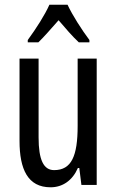

<svg xmlns="http://www.w3.org/2000/svg" viewBox="-20 -786 496 816"><path d="M267 -766H190C171 -723 134 -665 98 -616V-606H143C167 -629 198 -665 229 -700C259 -665 287 -632 315 -606H360V-616C327 -660 288 -721 267 -766ZM391 -537H310V-251C310 -123 284 -63 210 -63C165 -63 144 -107 144 -202V-537H63V-187C63 -67 98 10 195 10C246 10 288 -19 311 -72H317L326 0H391Z"/></svg>

Font: Noto Sans Gurmukhi UI ExtraCondensed
Style: Regular
Weight: 400
Width: 2
Designer: Jelle Bosma - Monotype Design Team
Foundry: Monotype Imaging Inc.
Version: Version 2.004